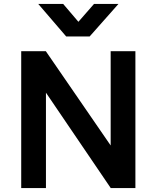

<svg xmlns="http://www.w3.org/2000/svg" viewBox="-20 -962 800 982"><path d="M88.5 0V-700H214.5L546 -218V-700H672.5V0H546.5L215 -488V0ZM318.5 -775.5 175.5 -942H303L381 -850.5L461 -942H586L438.5 -775.5Z"/></svg>

Font: Geologica Cursive Medium
Style: Regular
Weight: 500
Designer: Sindre Bremnes, Frode Helland
Foundry: Monokrom Skriftforlag AS
Version: Version 1.010;gftools[0.9.28]